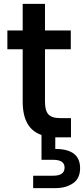

<svg xmlns="http://www.w3.org/2000/svg" viewBox="-20 -708 433 990"><path d="M266 262H151V198H254Q313 198 313 156Q313 116 254 116H194V-12Q97 -45 97 -184V-454H18V-551H97V-688H212V-551H345V-454H212V-182Q212 -138 229.5 -118.5Q247 -99 291 -99H346V0H265V60Q393 60 393 159Q393 212 356.5 237Q320 262 266 262Z"/></svg>

Font: Ulagadi Sans Medium
Style: Regular
Weight: 500
Designer: Ninad Kale (Devanagari), Jonny Pinhorn (Latin)
Foundry: Indian Type Foundry
Version: Version 3.01;March 29, 2020;FontCreator 12.0.0.2522 64-bit; 